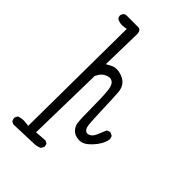

<svg xmlns="http://www.w3.org/2000/svg" viewBox="-236 -770 973 973"><g transform="rotate(45 250.0 -284.0)"><path d="M248 82Q248 70.8 242.7 63L229 56.2L166 61L174.3 -350.6Q178.7 -360.4 182.9 -366.9Q187 -373.5 192.9 -379.4Q205.1 -391.6 222.7 -397Q229 -398.9 232.9 -398.9Q236.8 -398.9 239.3 -398.7Q241.7 -398.4 244.1 -397.5Q246.6 -396.5 249 -395.5Q268.1 -386.2 272.5 -350.6Q277.8 -306.6 277.8 -226.6Q277.8 -146.5 281.7 -121.1Q284.7 -99.1 301.3 -82.5Q317.4 -66.4 348.1 -64.9Q349.6 -64.9 351.1 -64.9Q379.9 -64.9 411.1 -98.1Q445.8 -133.8 454.6 -172.9Q455.1 -174.8 455.1 -176.8Q455.1 -189 449.2 -197.8L435.1 -204.6Q434.1 -205.1 433.1 -205.1Q421.4 -205.1 412.1 -197.8Q401.4 -172.4 393.1 -152.3Q381.8 -125 361.3 -119.1Q358.4 -118.2 355 -118.2Q351.6 -118.2 348.6 -119.1Q345.7 -120.1 343.5 -121.6Q341.3 -123 339.4 -124.8Q337.4 -126.5 335.9 -128.9Q329.6 -138.7 327.6 -157.2Q324.7 -192.4 322.8 -249.5Q319.8 -343.8 316.9 -377.9Q313.5 -417 287.1 -436Q272 -446.8 250 -452.1Q239.3 -454.6 229.5 -454.6Q210 -454.6 191.9 -444.3L171.9 -433.1L176.3 -639.6Q176.8 -644.5 176.8 -651.1Q176.8 -657.7 174.8 -665.3Q172.9 -672.9 168.9 -676.8Q165 -680.7 158.7 -682.1H67.4L54.7 -675.8L48.3 -662.6Q47.9 -661.1 47.9 -659.7Q47.9 -658.2 48.1 -656.2Q48.3 -654.3 48.8 -652.1Q49.3 -649.9 49.8 -647.9Q51.3 -644 53.7 -641.1Q70.3 -630.9 90.3 -630.9Q97.7 -630.9 105.5 -632.3L120.6 -634.8L114.7 65.9L99.6 64Q89.8 62.5 81.1 62.5Q60.1 62.5 43 70.3L36.6 83.5Q36.1 85 36.1 86.7Q36.1 88.4 36.4 90.8Q36.6 93.3 37.6 96.2Q39.1 102.1 42 106.9L55.7 113.8L201.2 108.9Q222.2 107.9 239.3 99.6L247.6 84Q248 83 248 82Z"/></g></svg>

Font: NaikaiFont
Style: ExtraLight
Weight: 200
Version: Version 1.89